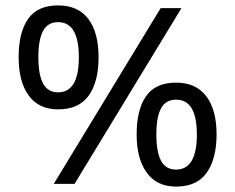

<svg xmlns="http://www.w3.org/2000/svg" viewBox="-20 -774 871 711"><path d="M195 -369Q124 -369 86.5 -420Q49 -471 49 -562Q49 -654 84 -704Q119 -754 195 -754Q269 -754 307 -704Q345 -654 345 -562Q345 -471 308.5 -420Q272 -369 195 -369ZM179 -93 575 -744H652L256 -93ZM195 -432Q272 -432 272 -562Q272 -692 195 -692Q157 -692 139.5 -659.5Q122 -627 122 -562Q122 -498 139.5 -465Q157 -432 195 -432ZM632 -83Q561 -83 523.5 -134.5Q486 -186 486 -276Q486 -368 521 -418Q556 -468 632 -468Q705 -468 743.5 -418Q782 -368 782 -276Q782 -186 745.5 -134.5Q709 -83 632 -83ZM632 -146Q709 -146 709 -276Q709 -405 632 -405Q594 -405 576.5 -373Q559 -341 559 -276Q559 -211 576.5 -178.5Q594 -146 632 -146Z"/></svg>

Font: Noto Sans Telugu UI
Style: Regular
Weight: 400
Designer: Jelle Bosma - Monotype Design Team
Foundry: Monotype Imaging Inc.
Version: Version 2.005; ttfautohint (v1.8.4.7-5d5b)